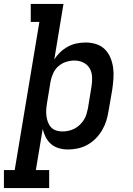

<svg xmlns="http://www.w3.org/2000/svg" viewBox="-61 -755 681 980"><path d="M-41 205V113H14L140 -643H96V-735H263L216 -451Q229 -472 247 -489Q265 -506 286.5 -517.5Q308 -529 331 -533.5Q354 -538 377 -538Q405 -538 431 -529.5Q457 -521 475 -502.5Q493 -484 503 -459.5Q513 -435 516.5 -408.5Q520 -382 518 -354Q516 -326 512 -298L493 -188Q489 -163 481.5 -138.5Q474 -114 460.5 -91Q447 -68 428 -48.5Q409 -29 385.5 -16Q362 -3 336.5 2.5Q311 8 286 8Q262 8 239.5 1.5Q217 -5 200 -19.5Q183 -34 172.5 -54.5Q162 -75 157 -97L122 113H190V205ZM258 -84Q273 -84 289 -87.5Q305 -91 319.5 -98.5Q334 -106 346 -117.5Q358 -129 367 -143Q376 -157 380.5 -172.5Q385 -188 388 -203L406 -313Q410 -337 409 -361.5Q408 -386 397 -405.5Q386 -425 365 -435.5Q344 -446 319 -446Q319 -446 319 -446Q319 -446 319 -446Q297 -446 275.5 -439Q254 -432 237 -417Q220 -402 210.5 -381Q201 -360 197 -339L179 -229Q176 -212 175 -195.5Q174 -179 176 -163Q178 -147 183.5 -132Q189 -117 199.5 -105.5Q210 -94 225.5 -89Q241 -84 258 -84Z"/></svg>

Font: Iosevka Curly Slab SmBdEx
Style: Italic
Weight: 600
Width: 7
Italic angle: -9°
Monospace: yes
Designer: Belleve Invis
Foundry: Belleve Invis
Version: Version 11.1.0; ttfautohint (v1.8.3)